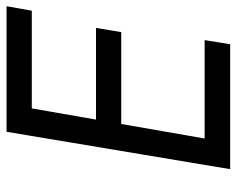

<svg xmlns="http://www.w3.org/2000/svg" viewBox="-90 -650 740 601"><g transform="rotate(-90 280.5 -350.0)"><path d="M110 -80H455L442 0H97ZM215 -700H561L547 -621H203ZM168 -420H493L480 -341H155ZM255 -700 133 0H51L168 -700Z"/></g></svg>

Font: Jost
Style: Italic
Weight: 400
Italic angle: -5°
Version: Version 3.710